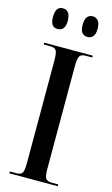

<svg xmlns="http://www.w3.org/2000/svg" viewBox="-138 -965 590 1014"><g transform="rotate(15 157.5 -457.5)"><path d="M25 0H290V-10H255Q229 -10 221 -23Q213 -36 213 -77V-634Q213 -677 221 -690.5Q229 -704 255 -704H290V-714H25V-704H60Q86 -704 93.5 -690.5Q101 -677 101 -634V-77Q101 -36 93.5 -23Q86 -10 60 -10H25ZM238 -802Q254 -802 266 -814.5Q278 -827 278 -857Q278 -889 266 -902Q254 -915 238 -915Q196 -915 196 -857Q196 -802 238 -802ZM73 -802Q115 -802 115 -857Q115 -915 73 -915Q34 -915 34 -857Q34 -802 73 -802Z"/></g></svg>

Font: Noto Serif Display Condensed Semi
Style: Regular
Weight: 600
Width: 3
Designer: Monotype Design Team
Foundry: Monotype Imaging Inc.
Version: Version 1.900